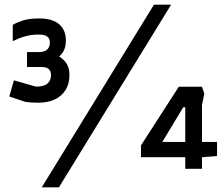

<svg xmlns="http://www.w3.org/2000/svg" viewBox="-20 -728 965 828"><path d="M145 -285Q129 -285 114.8 -286Q100.5 -287 88 -289L20 -312L40 -381.5L135 -354.5Q170.5 -354.5 185.2 -368.2Q200 -382 200 -404Q200 -420 190.8 -429.5Q181.5 -439 160 -439H96.5V-503.5H147.5Q195 -503.5 195 -545.5Q195 -579 148.5 -579Q120 -579 98 -573.8Q76 -568.5 60.2 -561.8Q44.5 -555 35 -550.5V-620.5Q49.5 -630 77 -639.2Q104.5 -648.5 149 -648.5Q205.5 -648.5 234.8 -623.8Q264 -599 264 -554Q264 -528 255.8 -511.2Q247.5 -494.5 235 -484.5Q256.5 -471 268 -452.2Q279.5 -433.5 279.5 -404.5Q279.5 -366.5 262.8 -339.8Q246 -313 215.8 -299Q185.5 -285 145 -285ZM160 80 644 -708H718L234 80ZM779 0V-50H588V-101L751 -354H851L861 -324L851 -274V-116H916V-55L851 -50V0ZM680 -116H779V-265H770Z"/></svg>

Font: Rowdies Light
Style: Regular
Weight: 300
Designer: Jaikishan Patel
Version: Version 1.000; ttfautohint (v1.8.3)